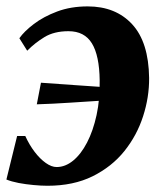

<svg xmlns="http://www.w3.org/2000/svg" viewBox="-20 -570 515 600"><path d="M254 -550Q341.5 -550 393 -494.2Q444.5 -438.5 446 -326.5Q446.5 -266.5 427.2 -206.8Q408 -147 368.8 -98Q329.5 -49 269.5 -19.2Q209.5 10.5 128.5 10.5Q108.5 10.5 84.5 8.2Q60.5 6 38.2 1.8Q16 -2.5 0 -9L33.5 -145H59Q71.5 -117.5 88.2 -95.5Q105 -73.5 123 -60.8Q141 -48 157 -48Q184 -48 208.5 -68Q233 -88 252 -124.5Q271 -161 281.8 -210.5Q292.5 -260 291.5 -319Q290.5 -396.5 267.2 -434.5Q244 -472.5 194 -472.5Q149 -472.5 118.8 -454Q88.5 -435.5 65 -411.5L40.5 -450.5Q55.5 -472 85.8 -495Q116 -518 158.5 -534Q201 -550 254 -550ZM95 -244 108 -311.5Q163.5 -307.5 214 -304Q264.5 -300.5 323 -296.5L313.5 -256.5Q249 -252.5 196.8 -249Q144.5 -245.5 95 -244Z"/></svg>

Font: Merriweather 60pt ExtraBold
Style: Italic
Weight: 800
Italic angle: -7.8°
Version: Version 2.101